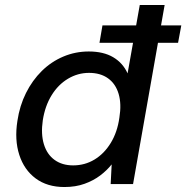

<svg xmlns="http://www.w3.org/2000/svg" viewBox="-20 -740 749 772"><path d="M380 -568 392 -638H709L696 -568ZM239 12Q170 12 123.5 -22.5Q77 -57 57.5 -117.5Q38 -178 50 -254Q59 -315 84.5 -366Q110 -417 148 -454.5Q186 -492 234.5 -512.5Q283 -533 337 -533Q396 -533 435 -510Q474 -487 493 -445L542 -720H642L515 0H425L429 -79Q410 -55 383 -34.5Q356 -14 320 -1Q284 12 239 12ZM274 -75Q321 -75 360 -98.5Q399 -122 425.5 -165.5Q452 -209 460 -267Q469 -322 457 -362.5Q445 -403 414.5 -425Q384 -447 338 -447Q293 -447 253.5 -423.5Q214 -400 187.5 -357Q161 -314 152 -256Q144 -201 156.5 -160Q169 -119 199.5 -97Q230 -75 274 -75Z"/></svg>

Font: DM Sans 10pt Medium
Style: Italic
Weight: 500
Italic angle: -10°
Version: Version 4.004;gftools[0.9.30]